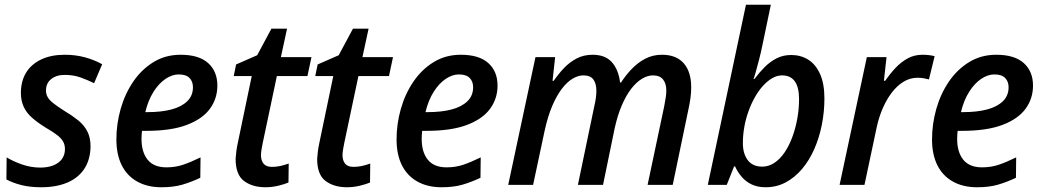

<svg xmlns="http://www.w3.org/2000/svg" viewBox="-20 -780 4400 810"><path d="M154 10Q107 10 71 1Q35 -8 7 -23L8 -116Q36 -99 73.5 -86Q111 -73 150 -73Q182 -73 205.5 -82.5Q229 -92 241.5 -109.5Q254 -127 254 -151Q254 -168 247 -181.5Q240 -195 222.5 -209Q205 -223 172 -242Q138 -263 114.5 -284Q91 -305 79.5 -330.5Q68 -356 68 -390Q69 -440 91 -475Q113 -510 154.5 -529.5Q196 -549 253 -549Q299 -549 339 -538Q379 -527 411 -509L377 -429Q351 -442 320.5 -453Q290 -464 253 -464Q218 -464 196 -446.5Q174 -429 174 -398Q174 -383 181 -370.5Q188 -358 205 -344.5Q222 -331 252 -312Q284 -293 309 -273Q334 -253 348 -226.5Q362 -200 362 -162Q361 -106 335.5 -67.5Q310 -29 263.5 -9.5Q217 10 154 10Z M661 10Q602 10 559 -14Q516 -38 493.5 -83Q471 -128 471 -192Q471 -257 489 -320.5Q507 -384 542 -435.5Q577 -487 627.5 -518Q678 -549 742 -549Q819 -549 858 -514Q897 -479 897 -419Q897 -364 865.5 -321Q834 -278 768 -253Q702 -228 598 -228H579Q578 -219 577.5 -210.5Q577 -202 577 -194Q577 -138 603 -106Q629 -74 682 -74Q720 -74 752.5 -85Q785 -96 826 -116L825 -30Q787 -12 749.5 -1Q712 10 661 10ZM604 -307Q660 -307 702.5 -318Q745 -329 769.5 -352.5Q794 -376 794 -412Q794 -436 779.5 -451Q765 -466 734 -466Q706 -466 678 -447Q650 -428 627.5 -392.5Q605 -357 593 -307Z M1100 10Q1045 10 1009.5 -16.5Q974 -43 974 -110Q975 -124 977 -141Q979 -158 983 -176L1042 -459H966L976 -508L1065 -547L1125 -659H1191L1165 -539H1294L1277 -459H1148L1088 -175Q1086 -164 1083.5 -150.5Q1081 -137 1081 -125Q1081 -103 1092 -89.5Q1103 -76 1127 -76Q1145 -76 1161.5 -79.5Q1178 -83 1198 -90L1197 -10Q1181 -3 1154 3.5Q1127 10 1100 10Z M1444 10Q1389 10 1353.5 -16.5Q1318 -43 1318 -110Q1319 -124 1321 -141Q1323 -158 1327 -176L1386 -459H1310L1320 -508L1409 -547L1469 -659H1535L1509 -539H1638L1621 -459H1492L1432 -175Q1430 -164 1427.5 -150.5Q1425 -137 1425 -125Q1425 -103 1436 -89.5Q1447 -76 1471 -76Q1489 -76 1505.5 -79.5Q1522 -83 1542 -90L1541 -10Q1525 -3 1498 3.5Q1471 10 1444 10Z M1843 10Q1784 10 1741 -14Q1698 -38 1675.5 -83Q1653 -128 1653 -192Q1653 -257 1671 -320.5Q1689 -384 1724 -435.5Q1759 -487 1809.5 -518Q1860 -549 1924 -549Q2001 -549 2040 -514Q2079 -479 2079 -419Q2079 -364 2047.5 -321Q2016 -278 1950 -253Q1884 -228 1780 -228H1761Q1760 -219 1759.5 -210.5Q1759 -202 1759 -194Q1759 -138 1785 -106Q1811 -74 1864 -74Q1902 -74 1934.5 -85Q1967 -96 2008 -116L2007 -30Q1969 -12 1931.5 -1Q1894 10 1843 10ZM1786 -307Q1842 -307 1884.5 -318Q1927 -329 1951.5 -352.5Q1976 -376 1976 -412Q1976 -436 1961.5 -451Q1947 -466 1916 -466Q1888 -466 1860 -447Q1832 -428 1809.5 -392.5Q1787 -357 1775 -307Z M2124 0 2239 -539H2322L2311 -439H2316Q2335 -467 2358.5 -492Q2382 -517 2412 -533Q2442 -549 2480 -549Q2533 -549 2561 -518Q2589 -487 2596 -432H2600Q2620 -463 2645.5 -489.5Q2671 -516 2702.5 -532.5Q2734 -549 2773 -549Q2833 -549 2864.5 -513Q2896 -477 2896 -412Q2896 -389 2893 -367Q2890 -345 2885 -322L2818 0H2712L2782 -331Q2786 -352 2788.5 -368Q2791 -384 2791 -398Q2791 -428 2777 -445Q2763 -462 2734 -462Q2712 -462 2688 -447.5Q2664 -433 2642.5 -405Q2621 -377 2603 -335Q2585 -293 2573 -238L2524 0H2418L2487 -331Q2492 -352 2494 -368Q2496 -384 2496 -396Q2496 -428 2483 -445Q2470 -462 2441 -462Q2419 -462 2395.5 -448Q2372 -434 2350 -405Q2328 -376 2309.5 -332.5Q2291 -289 2278 -230L2229 0Z M3210 10Q3176 10 3151 -2Q3126 -14 3109 -34Q3092 -54 3081 -78H3077L3046 0H2966L3127 -760H3232L3197 -592Q3191 -562 3183 -531Q3175 -500 3168.5 -477Q3162 -454 3159 -447H3163Q3184 -475 3206.5 -497.5Q3229 -520 3256.5 -534Q3284 -548 3318 -548Q3358 -548 3389.5 -528.5Q3421 -509 3439.5 -468Q3458 -427 3458 -365Q3458 -308 3447 -253Q3436 -198 3415 -150.5Q3394 -103 3363.5 -67Q3333 -31 3294.5 -10.5Q3256 10 3210 10ZM3196 -77Q3223 -77 3247 -93Q3271 -109 3290 -137Q3309 -165 3322.5 -201.5Q3336 -238 3343.5 -279Q3351 -320 3351 -362Q3351 -412 3333 -437Q3315 -462 3279 -462Q3258 -462 3237.5 -450Q3217 -438 3198.5 -417.5Q3180 -397 3164.5 -369.5Q3149 -342 3137.5 -310Q3126 -278 3120 -244Q3114 -210 3114 -176Q3114 -132 3134.5 -104.5Q3155 -77 3196 -77Z M3522 0 3637 -539H3720L3709 -439H3714Q3735 -469 3758 -493.5Q3781 -518 3809 -533.5Q3837 -549 3872 -549Q3885 -549 3898.5 -547.5Q3912 -546 3923 -543L3899 -445Q3888 -448 3876 -450Q3864 -452 3851 -452Q3819 -452 3791.5 -435Q3764 -418 3742 -389Q3720 -360 3704 -323Q3688 -286 3679 -245L3627 0Z M4102 10Q4043 10 4000 -14Q3957 -38 3934.5 -83Q3912 -128 3912 -192Q3912 -257 3930 -320.5Q3948 -384 3983 -435.5Q4018 -487 4068.5 -518Q4119 -549 4183 -549Q4260 -549 4299 -514Q4338 -479 4338 -419Q4338 -364 4306.5 -321Q4275 -278 4209 -253Q4143 -228 4039 -228H4020Q4019 -219 4018.5 -210.5Q4018 -202 4018 -194Q4018 -138 4044 -106Q4070 -74 4123 -74Q4161 -74 4193.5 -85Q4226 -96 4267 -116L4266 -30Q4228 -12 4190.5 -1Q4153 10 4102 10ZM4045 -307Q4101 -307 4143.5 -318Q4186 -329 4210.5 -352.5Q4235 -376 4235 -412Q4235 -436 4220.5 -451Q4206 -466 4175 -466Q4147 -466 4119 -447Q4091 -428 4068.5 -392.5Q4046 -357 4034 -307Z"/></svg>

Font: Noto Sans Display Medium
Style: Italic
Weight: 500
Italic angle: -12°
Designer: Monotype Design Team
Foundry: Monotype Imaging Inc.
Version: Version 2.003